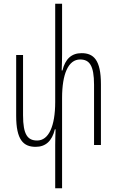

<svg xmlns="http://www.w3.org/2000/svg" viewBox="-20 -780 630 1033"><path d="M419 -494C365 -494 331 -463 316 -401H312C313 -430 314 -458 314 -487V-760H277V-231C277 -101 242 -24 180 -24C129 -24 104 -55 104 -160V-484H67V-157C67 -27 106 10 172 10C225 10 260 -21 275 -84H279C278 -56 277 -29 277 -1V233H314V-253C314 -383 348 -460 411 -460C461 -460 486 -428 486 -324V0H523V-327C523 -457 484 -494 419 -494Z"/></svg>

Font: Noto Sans Armenian ExtraCondensed ExtraLight
Style: Regular
Weight: 200
Width: 2
Designer: Monotype Design Team
Foundry: Monotype Imaging Inc.
Version: Version 2.008